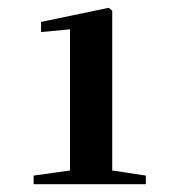

<svg xmlns="http://www.w3.org/2000/svg" viewBox="-20 -941 455 491"><path d="M267 -505V-914L258 -921L85 -885V-859L159 -866V-505L66 -492V-470H353V-492Z"/></svg>

Font: Noto Serif CJK JP Black
Style: Regular
Weight: 900
Designer: Ryoko NISHIZUKA 西塚涼子 (kana & ideographs); Frank Grießhammer (Latin, Greek & Cyrillic); Wenlong ZHANG 张文龙 (bopomofo); San
Foundry: Adobe Systems Incorporated
Version: Version 1.001;PS 1.001;hotconv 16.6.54;makeotf.lib2.5.65590